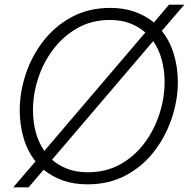

<svg xmlns="http://www.w3.org/2000/svg" viewBox="-20 -784 824 827"><path d="M37 23 133 -89Q98 -133 81.5 -190Q65 -247 65 -309Q65 -387 91 -465Q117 -543 167 -607.5Q217 -672 289.5 -711Q362 -750 455 -750Q514 -750 561 -733Q608 -716 643 -687L708 -764H774L677 -651Q712 -607 729 -550Q746 -493 746 -431Q746 -353 720 -275Q694 -197 644.5 -132.5Q595 -68 522.5 -29Q450 10 357 10Q297 10 250 -7Q203 -24 168 -53L103 23ZM122 -309Q122 -260 134 -215Q146 -170 171 -134L606 -644Q578 -669 540 -683.5Q502 -698 454 -698Q375 -698 313.5 -663Q252 -628 209 -571Q166 -514 144 -445.5Q122 -377 122 -309ZM358 -42Q437 -42 498.5 -76.5Q560 -111 602.5 -168Q645 -225 667 -294Q689 -363 689 -431Q689 -480 677 -525.5Q665 -571 640 -607L204 -96Q233 -71 271 -56.5Q309 -42 358 -42Z"/></svg>

Font: Be Vietnam Pro ExtraLight
Style: Italic
Weight: 200
Italic angle: -12°
Designer: Lam Bao, Tony Le, Vietanh Nguyen
Foundry: Yellow Type Foundry
Version: Version 1.002; ttfautohint (v1.8.3)